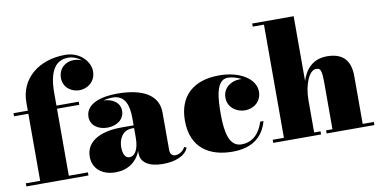

<svg xmlns="http://www.w3.org/2000/svg" viewBox="-73 -969 2354 1188"><g transform="rotate(-10 1103.5 -375.0)"><path d="M8.5 -19.5V0H398.5V-19.5H278.5V-440.5H418.5V-460H278.5V-540C278.5 -667 315.5 -739.5 400.5 -739.5C431 -739.5 460 -727.5 482 -708.5C466 -715.5 448.5 -719 431 -719C381 -719 335.5 -683.5 335.5 -623.5C335.5 -558.5 391 -529 436 -529C486.5 -529 538.5 -565 538.5 -631C538.5 -688 481.5 -760 385.5 -760C220.5 -760 98.5 -662.5 98.5 -511.5V-460H8.5V-440.5H98.5V-19.5Z M650.5 -257C508.5 -257 426.5 -202.5 426.5 -113.5C426.5 -37.5 482.5 10 569 10C644 10 702 -29 727.5 -97V-80C727.5 -21 782.5 10 864.5 10C942.5 10 1006 -14 1026.5 -63.5L1012.5 -71C996.5 -39.5 967 -30 951.5 -30C926.5 -30 917.5 -47.5 917.5 -70V-304.5C917.5 -410.5 827 -468 659.5 -468C568.5 -468 461.5 -443 461.5 -356C461.5 -305 505.5 -271 566 -271C623.5 -271 673 -303 673 -358C673 -410.5 626.5 -439.5 570 -441C591 -446.5 612.5 -449 629.5 -449C709.5 -449 727.5 -376.5 727.5 -304.5V-257ZM669.5 -67C642.5 -67 628.5 -93 628.5 -138C628.5 -182.5 651.5 -240 714.5 -240H727.5V-180.5C727.5 -99 698.5 -67 669.5 -67Z M1523.5 -143.5H1503C1482 -75.5 1438 -25 1365.5 -25C1289 -25 1270.5 -115.5 1270.5 -230C1270.5 -324 1275.5 -446 1352 -446C1377.5 -446 1408.5 -437.5 1436 -423C1432 -423.5 1427.5 -423.5 1423.5 -423.5C1368 -423.5 1316.5 -387 1316.5 -327C1316.5 -262 1373.5 -228.5 1423.5 -228.5C1479 -228.5 1527.5 -267 1527.5 -328C1527.5 -408 1433.5 -469.5 1301.5 -469.5C1140.5 -469.5 1045 -385 1045 -230C1045 -55 1162.5 10 1303.5 10C1429.5 10 1497.5 -49 1523.5 -143.5Z M1559.5 -19.5V0H1860V-19.5H1820V-222.5C1820 -319.5 1856 -404.5 1899 -404.5C1927 -404.5 1935 -393.5 1935 -309.5V-19.5H1895V0H2195V-19.5H2125V-319.5C2125 -406.5 2089.5 -470 1979 -470C1888.5 -470 1842 -412 1820 -343.5V-750H1559.5V-730.5H1630V-19.5Z"/></g></svg>

Font: Bodoni* 11pt Fatface
Style: Regular
Weight: 900
Version: Version 2.3